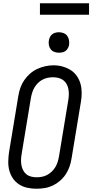

<svg xmlns="http://www.w3.org/2000/svg" viewBox="-20 -1145 564 1173"><path d="M202 8Q174 8 146.5 2Q119 -4 96.5 -18.5Q74 -33 59 -55Q44 -77 37 -103Q30 -129 30.5 -157.5Q31 -186 35 -214L92 -559Q96 -584 104.5 -608.5Q113 -633 128 -655Q143 -677 163.5 -695Q184 -713 208 -724Q232 -735 257 -740.5Q282 -746 307 -746Q336 -746 362.5 -738.5Q389 -731 411.5 -717Q434 -703 449.5 -680.5Q465 -658 472 -632Q479 -606 479 -577.5Q479 -549 474 -521L417 -176Q413 -151 404.5 -126.5Q396 -102 381.5 -80Q367 -58 346 -40Q325 -22 301.5 -11Q278 0 252.5 4Q227 8 202 8ZM204 -62Q220 -62 236.5 -65Q253 -68 268.5 -76.5Q284 -85 296.5 -97Q309 -109 318 -124Q327 -139 332 -155Q337 -171 340 -187L397 -532Q400 -549 400.5 -566.5Q401 -584 398 -600.5Q395 -617 387 -631.5Q379 -646 366 -655.5Q353 -665 337 -669Q321 -673 303 -673Q287 -673 270.5 -669.5Q254 -666 239 -658Q224 -650 211.5 -637.5Q199 -625 190.5 -610.5Q182 -596 177 -580Q172 -564 169 -548L112 -203Q109 -186 108.5 -168.5Q108 -151 111 -135Q114 -119 121.5 -104.5Q129 -90 141.5 -80Q154 -70 170.5 -66Q187 -62 204 -62Q204 -62 204 -62Q204 -62 204 -62ZM340 -823Q325 -823 311.5 -828Q298 -833 289.5 -844.5Q281 -856 278.5 -870.5Q276 -885 279 -900Q281 -910 286 -920Q291 -930 300 -936.5Q309 -943 319.5 -945.5Q330 -948 340 -948Q355 -948 369 -942.5Q383 -937 391 -925.5Q399 -914 401.5 -899.5Q404 -885 402 -870Q400 -860 394.5 -850Q389 -840 380 -833.5Q371 -827 360.5 -825Q350 -823 340 -823ZM224 -1055V-1125H524V-1055Z"/></svg>

Font: Iosevka Curly Oblique
Style: Regular
Weight: 400
Italic angle: -9°
Monospace: yes
Designer: Belleve Invis
Foundry: Belleve Invis
Version: Version 11.1.0; ttfautohint (v1.8.3)